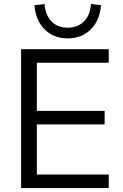

<svg xmlns="http://www.w3.org/2000/svg" viewBox="-20 -955 623 975"><path d="M87.1 0V-705H532.2V-636.4H167.1V-392H511.3V-323.4H167.1V-68.6H532.2V0ZM323.8 -760Q253.7 -760 207.4 -805.2Q161.1 -850.4 155 -928.4L205.9 -934.8Q210.9 -877.8 241.8 -846.1Q272.6 -814.3 323.8 -814.3Q374.4 -814.3 406.3 -846.1Q438.1 -877.8 442.1 -934.8L493 -928.4Q486.4 -850.4 440.4 -805.2Q394.3 -760 323.8 -760Z"/></svg>

Font: Nunito Sans 12pt ExtraLight
Style: Regular
Weight: 200
Designer: Vernon Adams
Foundry: Vernon Adams
Version: Version 3.101;gftools[0.9.27]